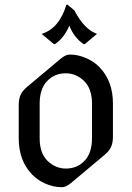

<svg xmlns="http://www.w3.org/2000/svg" viewBox="-20 -776 553 806"><path d="M258.8 -756.3H263.7L292.5 -731.9Q333.5 -652.8 387.2 -633.8L335.9 -590.8H331.1Q290.5 -618.2 271 -668.5Q250 -617.7 210.9 -590.8H206.1L154.8 -633.8Q228.5 -656.2 258.8 -756.3ZM240.7 9.8Q220.2 9.8 206.1 6.3Q150.4 -6.3 113.3 -44.9Q58.6 -103 58.6 -195.3V-335.4Q58.6 -361.8 67.4 -379.9Q74.7 -395.5 94.7 -412.1L234.4 -529.3Q255.4 -546.9 272 -546.9Q292.5 -546.9 306.6 -543.5Q363.8 -529.8 399.4 -492.2Q454.1 -434.1 454.1 -341.8V-201.7Q454.1 -175.3 445.3 -157.2Q438 -141.6 418 -125L278.3 -7.8Q257.3 9.8 240.7 9.8ZM256.8 -68.4Q303.7 -68.4 334.5 -100.6Q366.2 -133.3 366.2 -195.3V-341.3Q366.2 -403.3 333.5 -435.5Q299.8 -468.3 255.9 -468.3Q209 -468.3 178.2 -436Q146.5 -403.3 146.5 -341.3V-195.3Q146.5 -133.3 179.2 -101.1Q212.9 -68.4 256.8 -68.4Z"/></svg>

Font: Gothica
Style: Book
Weight: 400
Designer: Wojciech Kalinowski "wmk69" (wmk69@o2.pl)
Foundry: Wojciech Kalinowski "wmk69" (wmk69@o2.pl)
Version: Version 2.1.0; 2021-05-14